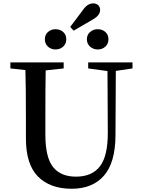

<svg xmlns="http://www.w3.org/2000/svg" viewBox="-20 -1110 847 1147"><path d="M499 -875Q499 -902.3 518.1 -918.9Q537.1 -935.5 564.5 -935.5Q590.8 -935.5 609.4 -918.9Q627.9 -902.3 627.9 -875Q627.9 -848.6 609.4 -831.5Q590.8 -814.5 564.5 -814.5Q537.1 -814.5 518.1 -831.5Q499 -848.6 499 -875ZM532.2 -992.2 419.9 -926.8 399.4 -949.2 476.6 -1051.8Q502.9 -1089.8 537.1 -1089.8Q554.7 -1089.8 566.4 -1079.1Q578.1 -1068.4 578.1 -1050.8Q578.1 -1017.6 532.2 -992.2ZM311.5 -814.5Q285.2 -814.5 266.6 -831.5Q248 -848.6 248 -875Q248 -902.3 266.6 -918.9Q285.2 -935.5 311.5 -935.5Q338.9 -935.5 357.4 -918.9Q376 -902.3 376 -875Q376 -848.6 357.4 -831.5Q338.9 -814.5 311.5 -814.5ZM771.5 -737.3V-701.2L671.9 -686.5L669.9 -300.8Q668.9 -137.7 600.6 -60.1Q532.2 17.6 408.2 17.6Q279.3 17.6 207 -55.2Q134.8 -127.9 134.8 -283.2V-397.5Q134.8 -593.8 131.8 -691.4L42 -701.2V-737.3H360.4V-701.2L252.9 -689.5Q251 -593.8 251 -397.5V-305.7Q251 -169.9 296.9 -112.3Q342.8 -54.7 433.6 -54.7Q530.3 -54.7 577.6 -117.2Q625 -179.7 624 -320.3L622.1 -685.5L506.8 -701.2V-737.3Z"/></svg>

Font: GenYoMin TW TTF SemiBold
Style: Regular
Weight: 600
Version: Version 1.300